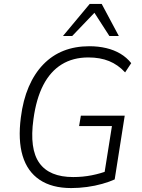

<svg xmlns="http://www.w3.org/2000/svg" viewBox="-20 -948 722 976"><path d="M342 8Q244 8 181.5 -34Q119 -76 95 -156Q71 -236 86 -351Q97 -439 126 -506.5Q155 -574 200 -620.5Q245 -667 303.5 -690Q362 -713 434 -713Q480 -713 520 -703.5Q560 -694 592 -675Q624 -656 647 -627L616 -580Q580 -619 534.5 -637.5Q489 -656 429 -656Q351 -656 293.5 -620.5Q236 -585 200 -515.5Q164 -446 150 -342Q129 -191 180 -119.5Q231 -48 352 -48Q401 -48 446.5 -57Q492 -66 533 -82L507 -43L549 -307H382L391 -360H614L563 -36Q537 -24 500 -13.5Q463 -3 422 2.5Q381 8 342 8ZM300 -765 436 -928H497L584 -765H536L460 -883L347 -765Z"/></svg>

Font: Nunito Sans 10pt SemiCondensed Light
Style: Italic
Weight: 300
Width: 4
Italic angle: -9°
Designer: Vernon Adams
Foundry: Vernon Adams
Version: Version 3.101;gftools[0.9.27]